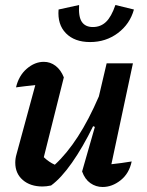

<svg xmlns="http://www.w3.org/2000/svg" viewBox="-20 -740 586 767"><path d="M308 -55 359 -233 352 -236Q311 -152 267.5 -90Q224 -28 184 1Q165 5 150 5Q101 5 71 -21Q41 -47 41 -90Q41 -107 46 -124L121 -400Q80 -396 44 -391Q55 -438 87 -465.5Q119 -493 155 -493Q181 -493 202 -477Q223 -461 235 -431L155 -112Q176 -92 199 -82Q247 -126 291 -194Q335 -262 375 -355L406 -487H511L425 -84Q464 -88 506 -95Q496 -47 462 -20Q428 7 390 7Q363 7 341 -8.5Q319 -24 308 -55ZM340 -572Q278 -572 243.5 -607Q209 -642 214 -702L296 -720Q293 -673 307 -652.5Q321 -632 351 -632Q382 -632 403.5 -652.5Q425 -673 441 -720L515 -702Q499 -644 451 -608Q403 -572 340 -572Z"/></svg>

Font: Piazzolla SemiBold
Style: Italic
Weight: 600
Italic angle: -11.3°
Designer: Juan Pablo del Peral
Foundry: Huerta Tipografica
Version: Version 1.330